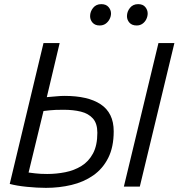

<svg xmlns="http://www.w3.org/2000/svg" viewBox="-20 -901 862 927"><path d="M202 6Q159 6 109.5 1Q60 -4 27 -13L190 -693H268L206 -432Q233 -434 253 -436Q273 -438 292 -438Q348 -438 391.5 -428Q435 -418 466 -397.5Q497 -377 513 -344.5Q529 -312 529 -267Q529 -191 502.5 -138.5Q476 -86 430 -54Q384 -22 325 -8Q266 6 202 6ZM208 -61Q252 -61 295 -69.5Q338 -78 373 -99.5Q408 -121 429 -160Q450 -199 450 -260Q450 -305 428.5 -329Q407 -353 370.5 -362Q334 -371 287 -371Q242 -371 221.5 -368.5Q201 -366 190 -365L118 -68Q126 -67 150 -64Q174 -61 208 -61ZM578 0 745 -693H822L655 0ZM640 -778Q617 -778 605 -791.5Q593 -805 593 -823Q593 -845 607.5 -863Q622 -881 647 -881Q670 -881 681.5 -867Q693 -853 693 -836Q693 -822 686.5 -808.5Q680 -795 668 -786.5Q656 -778 640 -778ZM461 -778Q439 -778 427 -791.5Q415 -805 415 -823Q415 -845 429.5 -863Q444 -881 469 -881Q492 -881 504 -867Q516 -853 516 -836Q516 -822 509 -808.5Q502 -795 490 -786.5Q478 -778 461 -778Z"/></svg>

Font: Ubuntu Sans
Style: Italic
Weight: 400
Italic angle: -13.5°
Designer: Dalton Maag Ltd
Foundry: Dalton Maag Ltd
Version: Version 1.006